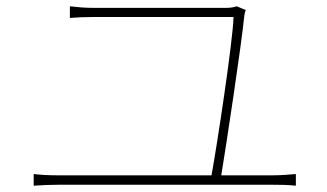

<svg xmlns="http://www.w3.org/2000/svg" viewBox="-20 -668 1040 610"><path d="M87 -115V-78C115 -80 139 -81 164 -81H847C864 -81 895 -81 920 -78V-115C895 -113 872 -111 847 -111H683C699 -208 746 -518 756 -616C757 -624 758 -630 761 -636L732 -648C726 -646 715 -643 701 -643C620 -643 310 -643 279 -643C247 -643 229 -645 202 -648V-611C229 -613 246 -614 280 -614C311 -614 625 -614 722 -614C720 -539 670 -209 652 -111H164C139 -111 114 -112 87 -115Z"/></svg>

Font: Harano Aji Gothic KR ExtraLight
Style: Regular
Weight: 250
Foundry: Masamichi Hosoda
Version: HaranoAjiGothicKR-ExtraLight version 20220220;ttx 4.29.1